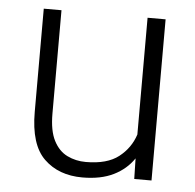

<svg xmlns="http://www.w3.org/2000/svg" viewBox="-44 -573 637 627"><g transform="rotate(5 274.5 -259.0)"><path d="M417.5 0 416 -67.4Q391.6 -31.2 350.1 -10.7Q308.6 9.8 248 9.8Q170.4 9.8 122.6 -36.4Q74.7 -82.5 74.7 -190.4V-528.3H132.8V-189.5Q132.8 -133.3 149.4 -101.1Q166 -68.8 193.8 -55.2Q221.7 -41.5 254.9 -41.5Q324.7 -41.5 362.5 -71Q400.4 -100.6 415 -145.5V-528.3H474.1V0Z"/></g></svg>

Font: Vazirmatn RD UI ExtraLight
Style: Regular
Weight: 200
Designer: Saber Rastikerdar
Foundry: Saber Rastikerdar
Version: Version 33.003